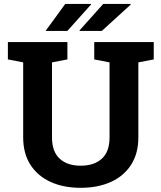

<svg xmlns="http://www.w3.org/2000/svg" viewBox="-20 -919 799 950"><path d="M378.9 10.3Q293.9 10.3 230 -19Q166 -48.3 130.4 -104Q94.7 -159.7 94.7 -239.3V-610.4L19 -625V-710.9H313.5V-625L237.3 -610.4V-239.3Q237.3 -168.9 275.1 -134Q313 -99.1 378.9 -99.1Q445.8 -99.1 483.9 -133.8Q522 -168.5 522 -239.3V-610.4L446.3 -625V-710.9H740.7V-625L664.6 -610.4V-239.3Q664.6 -159.7 628.7 -103.8Q592.8 -47.9 528.6 -18.8Q464.4 10.3 378.9 10.3ZM374.5 -766.1 373.5 -768.6 490.7 -899.4H626L627 -896.5L483.9 -766.1ZM430.7 -897 313.5 -766.1H205.6L302.7 -899.4H429.7Z"/></svg>

Font: Roboto Slab
Style: Bold
Weight: 700
Designer: Google
Version: Version 2.000; ttfautohint (v1.8.1.43-b0c9)